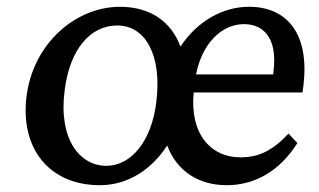

<svg xmlns="http://www.w3.org/2000/svg" viewBox="-20 -536 940 565"><path d="M274 9C357 9 427 -38 472 -108C500 -33 564 9 647 9C729 9 803 -32 855 -115L829 -143C780 -90 738 -73 688 -73C597 -73 538 -146 550 -264H870L873 -285C891 -435 826 -515 715 -516C636 -517 560 -473 511 -399C484 -472 423 -516 333 -516C204 -516 78 -410 58 -252C39 -98 126 9 274 9ZM170 -268C185 -393 247 -461 325 -461C409 -461 457 -372 440 -236C426 -119 365 -48 293 -48C215 -48 152 -126 170 -268ZM557 -317C574 -406 631 -465 698 -465C753 -465 797 -427 785 -327L784 -317Z"/></svg>

Font: TPK Tissa Web Medium
Style: Italic
Weight: 500
Italic angle: -7°
Designer: Jacques Le Bailly, Suppakit Chalermlarp | Katatrad Co.,Ltd.
Foundry: Jacques Le Bailly, Cadson Demak Co.,Ltd.
Version: Version 5.000;Glyphs 3.1.2 (3151)